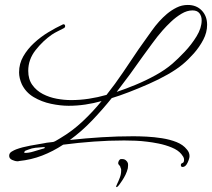

<svg xmlns="http://www.w3.org/2000/svg" viewBox="-20 -587 856 775"><path d="M717 87Q710 87 710 79Q710 73 716.5 71Q723 69 723 58Q723 51 719.5 45.5Q716 40 712 35Q699 19 673.5 8.5Q648 -2 620.5 -7.5Q593 -13 574 -15Q551 -18 527.5 -19Q504 -20 481 -20Q420 -20 358 -15.5Q296 -11 235 -3Q194 24 150 41Q106 58 57 63Q55 64 51 64Q41 64 29 58.5Q17 53 17 42Q17 31 27 25Q37 19 45 16Q69 7 101.5 1Q134 -5 159 -9Q167 -11 178 -12Q189 -13 195 -14Q202 -16 209.5 -21Q217 -26 223 -29Q272 -58 313.5 -97Q355 -136 390 -179Q358 -170 324.5 -165Q291 -160 257 -160Q224 -160 186 -168Q148 -176 116 -195Q84 -214 68 -247Q57 -272 57 -295Q57 -330 74 -359.5Q91 -389 117.5 -413.5Q144 -438 174.5 -456.5Q205 -475 233 -488Q234 -489 236 -489Q243 -489 243 -481Q243 -477 239 -474Q226 -467 213.5 -461Q201 -455 189 -447Q153 -422 123.5 -384.5Q94 -347 94 -301Q94 -267 110.5 -244Q127 -221 153 -207.5Q179 -194 209 -188.5Q239 -183 267 -183Q303 -183 339 -188.5Q375 -194 410 -204Q445 -248 477 -295.5Q509 -343 540 -389Q565 -424 593 -463.5Q621 -503 654 -531Q672 -546 693 -556.5Q714 -567 738 -567Q773 -567 794.5 -544.5Q816 -522 816 -487Q816 -456 800.5 -426.5Q785 -397 762.5 -371.5Q740 -346 717 -327Q693 -307 657 -286.5Q621 -266 580 -248Q539 -230 500 -215Q461 -200 431 -191Q394 -145 352 -101Q310 -57 262 -22Q326 -29 390 -33Q454 -37 518 -37Q541 -37 571.5 -35.5Q602 -34 634 -29Q666 -24 692.5 -13.5Q719 -3 734 16Q745 28 745 43Q745 53 737 70Q729 87 717 87ZM451 -216Q487 -228 528 -245Q569 -262 608 -283.5Q647 -305 676 -330Q698 -349 725.5 -378Q753 -407 773.5 -440.5Q794 -474 794 -505Q794 -522 785 -533.5Q776 -545 757 -545Q735 -545 712.5 -531.5Q690 -518 670.5 -499.5Q651 -481 637 -465Q615 -440 595.5 -413Q576 -386 556 -359Q531 -323 504.5 -287Q478 -251 451 -216ZM78 30Q95 31 115.5 24.5Q136 18 154 13Q161 12 161 8Q161 7 158 7H153Q137 8 123 9.5Q109 11 94 17Q89 19 83.5 21Q78 23 78 30ZM449 168Q448 165 453 155Q458 145 463.5 130.5Q469 116 469 103Q469 100 469 97Q469 94 467 91Q466 84 461.5 80Q457 76 457 72Q457 67 460 61.5Q463 56 468 55H473Q482 55 488 60Q494 65 496 71Q497 74 497 80Q497 83 496.5 86Q496 89 496 92Q493 105 487 117.5Q481 130 473 142Q470 146 463 156.5Q456 167 451 168Z"/></svg>

Font: Sassy Frass
Style: Regular
Weight: 400
Designer: Robert E. Leuschke
Foundry: Robert E. Leuschke
Version: Version 1.010; ttfautohint (v1.8.3)